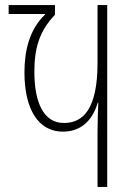

<svg xmlns="http://www.w3.org/2000/svg" viewBox="-20 -734 518 754"><path d="M363 0H401V-714H363V-487C363 -308 308 -251 231 -251C151 -251 115 -332 115 -452C115 -542 133 -611 196 -676V-714H14V-679H157V-677C96 -619 76 -536 76 -450C76 -304 131 -217 227 -217C292 -217 341 -254 364 -331H366C365 -306 363 -259 363 -214Z"/></svg>

Font: Noto Sans Georgian ExtraCondensed ExtraLight
Style: Regular
Weight: 200
Width: 2
Designer: Monotype Design Team, Akaki Razmadze
Foundry: Google LLC
Version: Version 2.005